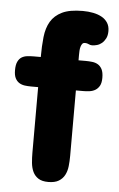

<svg xmlns="http://www.w3.org/2000/svg" viewBox="-51 -720 468 757"><g transform="rotate(5 183.0 -342.0)"><path d="M275.4 -488.3Q287.6 -488.3 300.3 -486.8Q313 -485.4 323 -479.5Q333 -473.6 339.4 -461.4Q345.7 -449.2 345.7 -427.7Q345.7 -407.7 339.4 -396.2Q333 -384.8 323 -378.7Q313 -372.6 300.3 -370.8Q287.6 -369.1 275.4 -369.1H246.1V-110.4Q246.1 -88.9 243.9 -69.1Q241.7 -49.3 233.6 -33.9Q225.6 -18.6 210.2 -9.3Q194.8 0 168.9 0Q144 0 129.6 -9.3Q115.2 -18.6 107.9 -33.9Q100.6 -49.3 98.6 -69.1Q96.7 -88.9 96.7 -110.4V-369.1H69.3Q55.7 -369.1 43.2 -370.8Q30.8 -372.6 21.2 -378.7Q11.7 -384.8 5.9 -396.2Q0 -407.7 0 -427.7Q0 -449.2 5.9 -461.4Q11.7 -473.6 21.2 -479.5Q30.8 -485.4 43.2 -486.8Q55.7 -488.3 69.3 -488.3H96.7Q96.7 -531.2 100.6 -567.4Q104.5 -603.5 119.6 -629.2Q134.8 -654.8 164.6 -669.2Q194.3 -683.6 246.1 -683.6Q268.1 -683.6 287.6 -679.7Q307.1 -675.8 321.8 -667.5Q336.4 -659.2 345 -645.8Q353.5 -632.3 353.5 -613.3Q353.5 -595.7 347.4 -584Q341.3 -572.3 332.5 -564.9Q323.7 -557.6 313.2 -554.7Q302.7 -551.8 293.9 -551.8Q286.6 -551.8 280.3 -555.2Q273.9 -558.6 265.6 -558.6Q258.8 -558.6 255.1 -554.2Q251.5 -549.8 249.3 -542.5Q247.1 -535.2 246.6 -526.4Q246.1 -517.6 246.1 -508.8V-488.3Z"/></g></svg>

Font: Concert One
Style: Regular
Weight: 400
Version: Version 1.003